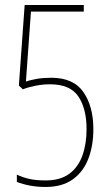

<svg xmlns="http://www.w3.org/2000/svg" viewBox="-20 -734 439 763"><path d="M184 -425Q272 -425 311.5 -368Q351 -311 351 -221Q351 -155 331 -103Q311 -51 269 -21Q227 9 161 9Q128 9 99 3.5Q70 -2 47 -11V-40Q68 -30 94.5 -23.5Q121 -17 161 -17Q220 -17 255.5 -43.5Q291 -70 307.5 -116Q324 -162 324 -221Q324 -302 291.5 -350.5Q259 -399 179 -399Q149 -399 119.5 -393Q90 -387 71 -379L55 -394L78 -714H313V-688H103L83 -410Q100 -416 126 -420.5Q152 -425 184 -425Z"/></svg>

Font: Noto Sans Sinhala UI ExtraCondensed Thin
Style: Regular
Weight: 100
Width: 2
Designer: Jelle Bosma - Monotype Design Team
Foundry: Monotype Imaging Inc.
Version: Version 2.006; ttfautohint (v1.8.4.7-5d5b)